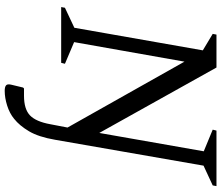

<svg xmlns="http://www.w3.org/2000/svg" viewBox="-82 -618 940 816"><g transform="rotate(90 388.0 -210.0)"><path d="M10 0 13 -16 98 -56 194 -602 124 -644 127 -660H267L545 -162L623 -606L531 -644L535 -660H771L768 -644L684 -605L574 26Q562 96 538 136.5Q514 177 485 200Q462 219 429 229.5Q396 240 366 240Q349 240 342.5 234Q336 228 340 212L352 162L356 158H387Q444 158 470.5 132.5Q497 107 508 46L522 -27L242 -524L159 -55L251 -16L247 0Z"/></g></svg>

Font: Spectral SC
Style: Italic
Weight: 400
Italic angle: -10°
Designer: Jean-Baptiste Levee
Foundry: Production Type
Version: Version 2.001